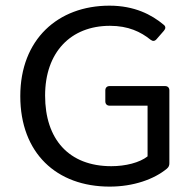

<svg xmlns="http://www.w3.org/2000/svg" viewBox="-20 -657 696 688"><path d="M52.7 -312.5C52.7 -108.4 182.6 11.7 373 11.7C458 11.7 532.2 -14.6 578.1 -52.7C585 -58.6 586.9 -64.5 586.9 -72.3V-333C586.9 -342.8 581.1 -348.6 571.3 -348.6H373C363.3 -348.6 357.4 -342.8 357.4 -333V-293.9C357.4 -284.2 363.3 -278.3 373 -278.3H508.8V-96.7C480.5 -74.2 429.7 -61.5 378.9 -61.5C226.6 -61.5 141.6 -158.2 141.6 -314.5C141.6 -469.7 233.4 -564.5 374 -564.5C439.5 -564.5 484.4 -543 519.5 -514.6C527.3 -508.8 534.2 -508.8 541 -516.6L567.4 -546.9C574.2 -554.7 574.2 -562.5 566.4 -568.4C523.4 -604.5 461.9 -636.7 372.1 -636.7C187.5 -636.7 52.7 -515.6 52.7 -312.5Z"/></svg>

Font: Ed Sans Neue
Style: Regular
Weight: 400
Designer: Stephen Hutchings
Version: Version 1.004;PS 001.004;hotconv 1.0.88;makeotf.lib2.5.64775